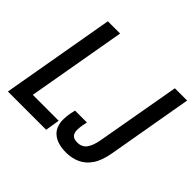

<svg xmlns="http://www.w3.org/2000/svg" viewBox="-163 -886 1096 1096"><g transform="rotate(45 385.5 -337.5)"><path d="M11 0 131 -687H230L125 -87H334L320 0ZM492 12Q423 12 385 -19Q347 -50 347 -110Q347 -121 348.5 -138.5Q350 -156 359 -194H455Q448 -161 446.5 -147.5Q445 -134 445 -126Q445 -101 456.5 -87.5Q468 -74 497 -74Q534 -74 553.5 -100.5Q573 -127 582 -177L672 -687H771L681 -171Q669 -102 642 -62.5Q615 -23 576.5 -5.5Q538 12 492 12Z"/></g></svg>

Font: Archivo ExtraCondensed Medium
Style: Italic
Weight: 500
Width: 2
Italic angle: -10°
Designer: Hector Gatti
Foundry: Omnibus-Type
Version: Version 2.001